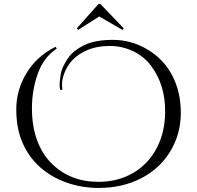

<svg xmlns="http://www.w3.org/2000/svg" viewBox="-20 -910 969 944"><path d="M464 -890H474L588 -771L582 -763L468 -829L364 -763L358 -771ZM277 -467Q273 -480 273 -489.5Q273 -499 274 -511Q275 -523 278.5 -544Q282 -565 292 -585.5Q302 -606 315 -625Q328 -644 348.5 -660Q369 -676 394 -688Q447 -714 536 -714Q625 -714 704.5 -667Q784 -620 826.5 -539.5Q869 -459 869 -355Q869 -251 817 -165.5Q765 -80 673 -33Q581 14 466 14Q380 14 305.5 -13Q231 -40 176.5 -88.5Q122 -137 91 -207.5Q60 -278 60 -372.5Q60 -467 110 -550Q160 -633 253 -680L259 -671Q194 -628 165.5 -547Q137 -466 137 -378Q137 -290 162 -221.5Q187 -153 232 -108Q323 -16 464 -16Q559 -16 633.5 -59Q708 -102 750 -181Q792 -260 792 -363Q792 -494 723 -586Q690 -631 636 -657.5Q582 -684 519 -684Q456 -684 408 -663Q321 -626 293 -541Q285 -516 285 -498Q285 -480 287 -469Z"/></svg>

Font: Cinzel Decorative
Style: Regular
Weight: 400
Designer: Natanael Gama
Version: Version 1.001;PS 001.001;hotconv 1.0.56;makeotf.lib2.0.21325